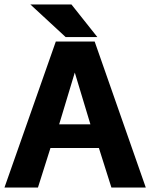

<svg xmlns="http://www.w3.org/2000/svg" viewBox="-22 -840 673 860"><path d="M298 -820H114L272 -674H414ZM243 -283 313 -515 383 -283ZM631 0 402 -654H228L-2 0H148L204 -177H421L477 0Z"/></svg>

Font: Falling Sky
Style: Bd+
Weight: 400
Designer: Paul D. Hunt
Foundry: Adobe Systems Incorporated
Version: Version 1.02